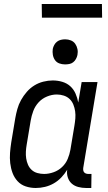

<svg xmlns="http://www.w3.org/2000/svg" viewBox="-20 -929 540 957"><path d="M158 8Q132 8 108 0Q84 -8 67.5 -26Q51 -44 42.5 -67Q34 -90 31 -115.5Q28 -141 30 -167Q32 -193 36 -219L56 -339Q60 -362 66.5 -385.5Q73 -409 85 -430.5Q97 -452 113.5 -471Q130 -490 151 -503Q172 -516 196 -522Q220 -528 243 -528Q268 -528 291 -521Q314 -514 330.5 -499Q347 -484 356.5 -462.5Q366 -441 370 -418L387 -520H466L395 -93Q394 -86 395 -80Q396 -74 399.5 -70Q403 -66 408.5 -64Q414 -62 421 -62H436L435 8H409Q389 8 370 3Q351 -2 337.5 -14Q324 -26 318 -44.5Q312 -63 315 -83Q303 -63 286 -45Q269 -27 248 -15Q227 -3 204 2.5Q181 8 158 8ZM200 -62Q223 -62 247 -70.5Q271 -79 289.5 -96.5Q308 -114 317.5 -137Q327 -160 331 -183L351 -303Q354 -321 355.5 -339Q357 -357 354.5 -374.5Q352 -392 345.5 -408Q339 -424 327 -435.5Q315 -447 298 -452.5Q281 -458 263 -458Q239 -458 214.5 -448Q190 -438 172.5 -419Q155 -400 146 -376Q137 -352 133 -328L113 -208Q110 -191 109 -173.5Q108 -156 110.5 -139.5Q113 -123 119.5 -108Q126 -93 138 -82Q150 -71 166.5 -66.5Q183 -62 200 -62ZM304 -608Q289 -608 275.5 -613Q262 -618 254 -629.5Q246 -641 243.5 -655.5Q241 -670 243 -685Q245 -695 250.5 -705Q256 -715 264.5 -721.5Q273 -728 283.5 -730.5Q294 -733 305 -733Q320 -733 333.5 -727.5Q347 -722 355 -710.5Q363 -699 366 -684.5Q369 -670 366 -655Q364 -645 358.5 -635Q353 -625 344.5 -618.5Q336 -612 325.5 -610Q315 -608 304 -608ZM189 -841 188 -909H488L489 -841Z"/></svg>

Font: Iosevka Curly
Style: Italic
Weight: 400
Italic angle: -9°
Monospace: yes
Designer: Belleve Invis
Foundry: Belleve Invis
Version: Version 22.1.2; ttfautohint (v1.8.4)